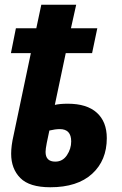

<svg xmlns="http://www.w3.org/2000/svg" viewBox="-20 -779 516 809"><path d="M192 10Q104 10 65.5 -29Q27 -68 27 -131Q27 -165 37 -208L110 -555H26L47 -660H133L154 -759H301L279 -660H390L368 -555H257L211 -337Q232 -342 266 -342Q346 -342 388 -304Q430 -266 430 -197Q430 -103 368 -46.5Q306 10 192 10ZM213 -98Q244 -98 262 -125Q280 -152 280 -183Q280 -235 232 -235Q213 -235 188 -229Q182 -202 177 -176.5Q172 -151 172 -139Q172 -98 213 -98Z"/></svg>

Font: Noto Sans Condensed ExtraBold
Style: Italic
Weight: 800
Width: 3
Italic angle: -12°
Designer: Monotype Design Team
Foundry: Monotype Imaging Inc.
Version: Version 2.013; ttfautohint (v1.8.4.7-5d5b)